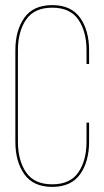

<svg xmlns="http://www.w3.org/2000/svg" viewBox="-20 -725 408 750"><path d="M328 -528V-475H318V-528Q318 -602 286 -648.5Q254 -695 184 -695Q114 -695 82 -648.5Q50 -602 50 -528V-172Q50 -98 82 -51.5Q114 -5 184 -5Q254 -5 286 -51.5Q318 -98 318 -172V-246H328V-172Q328 -94 293 -44.5Q258 5 184 5Q110 5 75 -44.5Q40 -94 40 -172V-528Q40 -606 75 -655.5Q110 -705 184 -705Q258 -705 293 -655.5Q328 -606 328 -528Z"/></svg>

Font: Bebas Neue Thin
Style: Regular
Weight: 200
Designer: Ryoichi Tsunekawa
Foundry: Ryoichi Tsunekawa
Version: Version 1.003;PS 001.003;hotconv 1.0.70;makeotf.lib2.5.58329